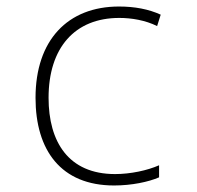

<svg xmlns="http://www.w3.org/2000/svg" viewBox="-20 -559 603 589"><path d="M330 10C384 10 436 -1 468 -15V-52C432 -36 380 -25 333 -25C190 -25 129 -124 129 -259C129 -412 209 -504 346 -504C383 -504 426 -497 462 -479L473 -514C436 -531 393 -539 345 -539C188 -539 89 -436 89 -259C89 -98 167 10 330 10Z"/></svg>

Font: Noto Sans Mono SemiCondensed ExtraLight
Style: Regular
Weight: 200
Width: 4
Designer: Monotype Design Team
Foundry: Monotype Imaging Inc.
Version: Version 2.014